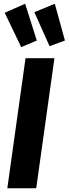

<svg xmlns="http://www.w3.org/2000/svg" viewBox="-20 -1003 366 1023"><path d="M270 -693 173 0H19L116 -693ZM114 -983 176 -787 93 -752 5 -935ZM272 -983 326 -787 244 -757 163 -938Z"/></svg>

Font: Fira Sans Condensed
Style: Bold Italic
Weight: 700
Width: 3
Italic angle: -8°
Designer: Carrois Corporate & Edenspiekermann AG
Foundry: Carrois Corporate GbR & Edenspiekermann AG
Version: Version 4.203